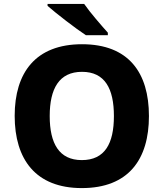

<svg xmlns="http://www.w3.org/2000/svg" viewBox="-20 -951 836 981"><path d="M410 -931H223V-921C266 -883 367 -805 419 -771H531V-784C498 -821 441 -886 410 -931ZM741 -358C741 -580 637 -725 399 -725C162 -725 55 -580 55 -359C55 -137 162 10 398 10C637 10 741 -137 741 -358ZM234 -358C234 -498 282 -584 399 -584C516 -584 562 -498 562 -358C562 -218 516 -133 398 -133C282 -133 234 -218 234 -358Z"/></svg>

Font: Noto Sans Arabic ExtBd
Style: Regular
Weight: 800
Designer: Monotype Design Team, Nadine Chahine, Nizar Qandah and Khaled Hosny
Foundry: Monotype Imaging Inc.
Version: Version 2.012